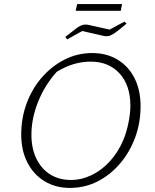

<svg xmlns="http://www.w3.org/2000/svg" viewBox="-20 -913 760 941"><path d="M323 8Q252 8 198 -25Q144 -58 114 -117Q84 -176 84 -254Q84 -335 111 -407.5Q138 -480 186.5 -535Q235 -590 297.5 -621.5Q360 -653 432 -653Q503 -653 556.5 -620.5Q610 -588 639.5 -529.5Q669 -471 669 -393Q669 -310 642 -238Q615 -166 567.5 -110.5Q520 -55 457.5 -23.5Q395 8 323 8ZM327 -31Q380 -31 429.5 -55Q479 -79 519 -123Q559 -167 584 -226Q600 -264 609.5 -310.5Q619 -357 619 -395Q619 -495 566 -553Q513 -611 424 -611Q339 -611 258 -561Q199 -495 166.5 -413.5Q134 -332 134 -252Q134 -186 158 -136Q182 -86 225.5 -58.5Q269 -31 327 -31ZM351 -860 358 -893H578L572 -860ZM309 -720 300 -732Q335 -760 354 -774Q373 -788 386 -791Q399 -794 414 -791L517 -768L590 -807L600 -797Q565 -767 545 -753Q525 -739 512 -736.5Q499 -734 484 -738L383 -761Z"/></svg>

Font: Piazzolla ExtraLight
Style: Italic
Weight: 200
Italic angle: -11.3°
Designer: Juan Pablo del Peral
Foundry: Huerta Tipografica
Version: Version 1.330